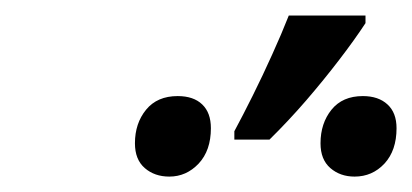

<svg xmlns="http://www.w3.org/2000/svg" viewBox="-20 -858 532 248"><path d="M282.7 -677.7V-688.5Q293.5 -708.5 306.4 -734.4Q319.3 -760.3 331.5 -787.4Q343.8 -814.5 353 -837.9H452.1V-828.1Q438 -806.6 418.2 -780.8Q398.4 -754.9 375.5 -728.3Q352.5 -701.7 328.1 -677.7ZM198.7 -629.9Q179.7 -629.9 167 -640.9Q154.3 -651.9 154.3 -672.9Q154.3 -698.7 168.7 -716.3Q183.1 -733.9 209.5 -733.9Q230 -733.9 241.2 -723.1Q252.4 -712.4 252.4 -692.4Q252.4 -663.6 236.6 -646.7Q220.7 -629.9 198.7 -629.9ZM438 -629.9Q419.4 -629.9 406.7 -640.9Q394 -651.9 394 -672.9Q394 -698.7 408.2 -716.3Q422.4 -733.9 448.7 -733.9Q468.8 -733.9 480.5 -723.1Q492.2 -712.4 492.2 -692.4Q492.2 -663.6 476.6 -646.7Q460.9 -629.9 438 -629.9Z"/></svg>

Font: Open Sans Medium
Style: Italic
Weight: 500
Italic angle: -12°
Designer: Monotype Design Team
Foundry: Monotype Imaging Inc.
Version: Version 3.000